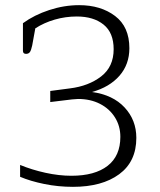

<svg xmlns="http://www.w3.org/2000/svg" viewBox="-20 -715 621 745"><path d="M58 -29V-75Q104 -56 156.5 -44.5Q209 -33 257 -33Q348 -33 397.5 -71.5Q447 -110 447 -184Q447 -226 426 -259.5Q405 -293 368 -312Q331 -331 283 -331Q269 -331 216 -324L175 -319V-362L251 -372Q324 -381 372.5 -418.5Q421 -456 421 -524Q421 -588 382 -619.5Q343 -651 278 -651Q234 -651 192.5 -639Q151 -627 117 -605L105 -539Q101 -520 96 -513Q91 -506 81 -506Q69 -506 69 -518V-625Q113 -657 171 -676Q229 -695 287 -695Q371 -695 426.5 -653Q482 -611 482 -528Q482 -465 443.5 -421Q405 -377 337 -358Q418 -347 463.5 -298Q509 -249 509 -180Q509 -88 442.5 -39Q376 10 263 10Q206 10 152 -1Q98 -12 58 -29Z"/></svg>

Font: Maitree Light
Style: Regular
Weight: 300
Designer: CadsonDemak Team
Foundry: CadsonDemak
Version: Version 1.001